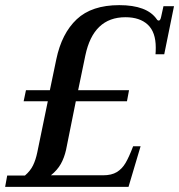

<svg xmlns="http://www.w3.org/2000/svg" viewBox="-32 -727 697 747"><path d="M-4 -44H65Q86 -62 96.5 -83.5Q107 -105 113 -134L154 -333H60L69 -376H162L187 -496Q208 -597 266.5 -652Q325 -707 432 -707Q540 -707 578 -652Q581 -647 586 -647Q592 -647 595 -662L604 -703H645L607 -516H573Q574 -525 574 -542Q574 -602 543 -631Q512 -660 456 -660Q331 -660 300 -511L272 -376H470L462 -333H263L225 -144Q218 -113 204.5 -89Q191 -65 166 -45H369Q402 -45 422.5 -57.5Q443 -70 456.5 -93Q470 -116 486 -158H515L468 0H-12Z"/></svg>

Font: Taviraj Medium
Style: Italic
Weight: 500
Italic angle: -12°
Designer: Katatrad Team
Foundry: CadsonDemak
Version: Version 1.001